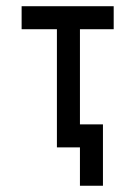

<svg xmlns="http://www.w3.org/2000/svg" viewBox="-20 -469 431 611"><path d="M307.6 122.1H234.4V0H161.1V-376H48.8V-449.2H341.8V-376H234.4V-73.2H307.6Z"/></svg>

Font: Catrinity
Style: Regular
Weight: 400
Designer: Alexander Lange
Foundry: High-Logic / Made with FontCreator
Version: Version 2.090;May 20, 2024;FontCreator 15.0.0.2974 64-bit